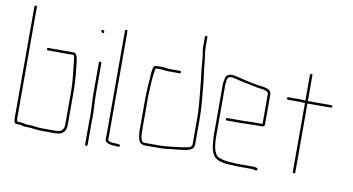

<svg xmlns="http://www.w3.org/2000/svg" viewBox="-75 -904 2099 1143"><g transform="rotate(10 974.5 -332.0)"><path d="M307 -4H222C190 -4 162 -11 133 -11C128 -10 124 -11 119 -12C105 -16 85 -18 68 -18V-19C67 -19 67 -20 67 -21C66 -26 65 -34 65 -46V-710C65 -715 63 -717 58 -717C53 -717 50 -715 50 -710V-46C50 -23 50 -3 68 -3H82C99 -1 116 6 134 4C162 4 191 11 222 11H307C346 11 368 -11 368 -50V-245C368 -297 365 -343 359 -391C355 -418 356 -482 328 -482H175C170 -482 168 -479 168 -474C168 -469 170 -467 175 -467H328C333 -467 336 -452 337 -444C342 -404 345 -361 350 -317L352 -283C353 -272 353 -259 353 -245V-50C353 -20 337 -4 307 -4Z M491 -122C490 -107 490 -93 490 -79V45C490 50 493 53 498 53C503 53 505 50 505 45V-79C505 -93 505 -107 506 -122C506 -170 501 -217 501 -265V-448C501 -453 499 -455 494 -455C489 -455 486 -453 486 -448V-265C486 -217 491 -169 491 -122ZM470 -631C474 -627 479 -622 484 -628C489 -634 484 -639 481 -642C473 -649 463 -639 470 -631Z M654 23C661 23 669 23 676 24L687 25C692 26 695 23 695 18C695 13 693 11 688 10L677 9C670 8 662 8 655 8C642 7 620 5 620 -9C621 -14 621 -19 621 -24V-661C621 -666 618 -669 613 -669C608 -669 606 -666 606 -661V-24C606 -19 606 -15 605 -11C603 14 631 21 654 23Z M977 -476C977 -481 974 -484 969 -484H906C888 -484 870 -490 855 -488H825C805 -488 804 -452 803 -430C800 -381 795 -336 795 -282V-93C795 -87 795 -81 796 -75C800 -38 804 -10 845 -10H925C950 -10 976 -12 997 -16C1009 -17 1029 -18 1041 -20C1077 -26 1135 -24 1135 -67V-226C1135 -304 1125 -374 1119 -446C1116 -481 1109 -513 1107 -547C1105 -583 1096 -614 1096 -651V-708C1096 -713 1094 -716 1089 -716C1084 -716 1081 -713 1081 -708V-651C1081 -643 1081 -636 1082 -629C1088 -601 1090 -575 1092 -546C1094 -512 1100 -480 1103 -445L1107 -407C1112 -349 1120 -289 1120 -226V-67C1120 -59 1112 -48 1105 -46C1084 -41 1062 -38 1039 -35C1001 -31 966 -25 925 -25H845C840 -25 834 -25 829 -26C812 -33 810 -70 810 -93V-282C810 -299 810 -314 811 -327C813 -376 815 -431 825 -473H855C859 -474 863 -473 866 -472C876 -471 893 -469 906 -469H969C974 -469 977 -471 977 -476Z M1372 0C1340 0 1309 -6 1286 -16C1272 -23 1267 -38 1260 -53C1252 -78 1250 -110 1250 -142V-449C1250 -454 1251 -460 1252 -468C1255 -487 1256 -499 1277 -499C1283 -499 1288 -499 1293 -498C1305 -495 1323 -491 1337 -487C1372 -479 1409 -473 1444 -465L1461 -463C1477 -461 1509 -457 1509 -439V-258H1453C1440 -258 1405 -256 1391 -256H1296C1291 -256 1289 -253 1289 -248C1289 -243 1291 -241 1296 -241H1391C1405 -241 1440 -243 1453 -243H1507C1518 -243 1524 -248 1524 -257V-440C1524 -468 1489 -475 1463 -478L1446 -480C1440 -481 1434 -482 1429 -483C1409 -485 1386 -492 1365 -496C1350 -499 1330 -505 1315 -508C1299 -511 1294 -514 1277 -514C1260 -514 1246 -505 1242 -492C1240 -483 1235 -461 1235 -449V-142C1235 -131 1236 -120 1237 -111C1239 -79 1242 -52 1254 -31C1268 6 1322 15 1372 15C1383 15 1391 17 1402 17H1494C1506 17 1523 28 1526 16C1529 3 1506 2 1494 2H1402C1391 2 1383 0 1372 0Z M1705 -441H1634C1629 -441 1626 -439 1626 -434C1626 -429 1629 -426 1634 -426H1705C1715 -426 1727 -424 1736 -424V-8C1736 -3 1739 -1 1744 -1C1749 -1 1751 -3 1751 -8V-423C1752 -423 1753 -423 1754 -424H1892C1897 -424 1900 -427 1900 -432C1900 -437 1897 -439 1892 -439H1753C1752 -438 1752 -438 1751 -438V-594C1751 -599 1749 -602 1744 -602C1739 -602 1736 -599 1736 -594V-439C1727 -439 1715 -441 1705 -441Z"/></g></svg>

Font: Electronic
Style: UltTh
Weight: 100
Version: Version 1.011